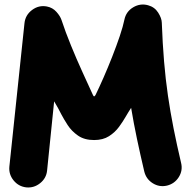

<svg xmlns="http://www.w3.org/2000/svg" viewBox="-20 -746 840 850"><path d="M96.2 83.5Q62 79.6 40 52.5Q18.1 25.4 21.5 -8.8L88.4 -643.6Q92.3 -679.7 122.1 -701.9Q151.9 -724.1 187.5 -717.3Q212.9 -712.4 229.7 -693.6Q246.6 -674.8 252.4 -657.2Q269.5 -605 294.2 -544.7Q318.8 -484.4 345 -427Q371.1 -369.6 391.1 -326.2Q394 -319.3 397 -319.3Q399.4 -319.3 403.3 -326.2Q418.9 -358.4 438.5 -402.8Q458 -447.3 476.8 -495.1Q495.6 -543 510.3 -586.4Q524.9 -629.9 530.8 -659.2Q538.1 -694.8 569.6 -713.6Q601.1 -732.4 635.7 -722.7Q664.6 -714.8 680.2 -690.2Q695.8 -665.5 696.3 -645.5Q699.7 -553.2 706.3 -474.4Q712.9 -395.5 723.4 -323.2Q733.9 -251 748.3 -178.2Q762.7 -105.5 781.7 -24.9Q790 8.8 771.5 38.1Q752.9 67.4 719.2 75.7Q685.5 83.5 656.2 65.2Q627 46.9 618.7 13.2Q601.1 -61.5 586.4 -131.1Q571.8 -200.7 560.5 -268.6Q554.2 -258.3 548.3 -249.3Q542.5 -240.2 537.1 -230.5Q524.9 -209 507.1 -184.6Q489.3 -160.2 462.6 -143.1Q436 -126 396.5 -126Q353.5 -126 325.2 -145.8Q296.9 -165.5 279.5 -192.4Q262.2 -219.2 251.5 -239.7Q244.6 -253.4 236.8 -267.8Q229 -282.2 219.7 -297.4L188.5 8.8Q185.1 43 157.7 64.9Q130.4 86.9 96.2 83.5Z"/></svg>

Font: Mikhak-DS1-FD Black
Style: Regular
Weight: 900
Designer: Amin Abedi
Version: Version 3.2